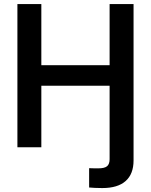

<svg xmlns="http://www.w3.org/2000/svg" viewBox="-20 -748 767 975"><path d="M432.6 204.1V106Q441.4 106.4 455.1 106.7Q468.8 106.9 479 106.9Q511.2 106.9 523.9 95.9Q536.6 85 536.6 60.5V-61H658.2V66.9Q658.2 135.7 617.9 171.4Q577.6 207 499.5 207Q478.5 207 461.4 206.1Q444.3 205.1 432.6 204.1ZM68.4 0V-727.5H189.9V-417H536.6V-727.5H658.2V0H536.6V-312.5H189.9V0Z"/></svg>

Font: Inter Cardless Tabular Medium
Style: Regular
Weight: 500
Designer: Rasmus Andersson
Foundry: rsms
Version: Version 4.000;git-4fc901f